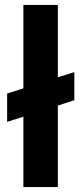

<svg xmlns="http://www.w3.org/2000/svg" viewBox="-20 -760 330 780"><path d="M282 -353 215 -331V0H75V-286L9 -265V-380L75 -401V-740H215V-446L282 -467Z"/></svg>

Font: Fz Poppins SemBd
Style: Regular
Weight: 600
Designer: Ninad Kale (Devanagari), Jonny Pinhorn (Latin)
Foundry: Indian Type Foundry
Version: Vit hóa bi Vntype.Com & FontZin.Com